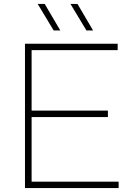

<svg xmlns="http://www.w3.org/2000/svg" viewBox="-20 -964 682 984"><path d="M142 -33H588V0H108V-740H583V-707H142V-397H533V-364H142ZM255 -808 173 -944H209L289 -808ZM423 -808 341 -944H377L457 -808Z"/></svg>

Font: Encode Sans Expanded Thin
Style: Regular
Weight: 250
Width: 7
Designer: Multiple Designers
Foundry: Impallari Type
Version: Version 2.000